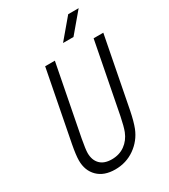

<svg xmlns="http://www.w3.org/2000/svg" viewBox="-274 -1293 1260 1430"><g transform="rotate(-30 356.0 -578.5)"><path d="M414.1 -1000 554.7 -1166.7H644.5L503.9 -1000ZM281.9 10.4Q186.2 10.4 132.5 -42.6Q78.8 -95.7 78.8 -182.3Q78.8 -227.2 95.1 -313.8L212.2 -916.7H295.6L178.4 -313.8Q162.8 -229.2 162.8 -198.6Q162.8 -138 196.9 -102.9Q231.1 -67.7 296.9 -67.7Q362 -67.7 409.5 -101.9Q457 -136.1 480.5 -195.3Q495.4 -233.7 511.7 -313.8L628.9 -916.7H712.2L595.1 -313.8Q578.1 -229.2 557.9 -177.7Q524.1 -93.8 450.2 -41.7Q376.3 10.4 281.9 10.4Z"/></g></svg>

Font: TypoPRO Monoid
Style: Italic
Weight: 400
Width: 4
Italic angle: -11°
Monospace: yes
Version: Version 0.61